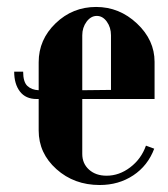

<svg xmlns="http://www.w3.org/2000/svg" viewBox="-20 -525 487 555"><path d="M91.8 -345.2Q91.8 -410.6 140.9 -457.8Q189.9 -504.9 257.8 -504.9Q325.2 -504.9 376 -457Q426.8 -409.2 426.8 -346.2V-238.8H217.8V-80.1Q217.8 -52.2 237.3 -34.7Q256.8 -17.1 288.1 -17.1Q324.7 -17.1 356.4 -41.3Q388.2 -65.4 401.9 -104L425.8 -95.2Q407.2 -45.9 365.2 -18.1Q323.2 9.8 268.1 9.8Q194.3 9.8 143.1 -36.1Q91.8 -82 91.8 -147.9V-238.8H85.9Q54.2 -238.8 37.6 -260.5Q21 -282.2 21 -317.9H46.9Q46.9 -288.1 59.1 -276.6Q71.3 -265.1 91.8 -264.2ZM217.8 -264.2 300.8 -265.1V-422.9Q300.8 -445.8 288.8 -462.4Q276.9 -479 259.8 -479Q242.7 -479 230.2 -462.2Q217.8 -445.3 217.8 -422.9Z"/></svg>

Font: Moniqa Black Heading
Style: Regular
Weight: 900
Designer: Rajesh Rajput
Foundry: Rajesh Rajput
Version: Version 1.000